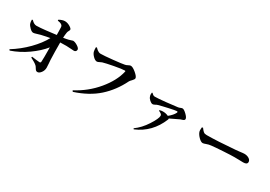

<svg xmlns="http://www.w3.org/2000/svg" viewBox="23 -1753 3904 2772"><g transform="rotate(30 1975.0 -367.5)"><path d="M463 -751V-766Q518 -796 558 -796Q600 -796 642.5 -771Q685 -746 685 -727Q685 -716 675 -699.5Q665 -683 662 -665Q655 -623 653 -575Q704 -582 737 -590.5Q770 -599 782.5 -604.5Q795 -610 800 -610Q833 -610 877 -582Q921 -554 921 -530Q921 -513 910 -501.5Q899 -490 881 -490Q869 -490 830 -493Q791 -496 755 -497Q719 -498 651 -495Q651 -330 656 -207Q657 -192 660.5 -148.5Q664 -105 664 -81Q664 -35 636 2.5Q608 40 578 40Q561 40 550.5 29.5Q540 19 529 -0.5Q518 -20 506 -31Q476 -59 398 -98L403 -114Q499 -100 532 -99Q553 -97 555 -120Q559 -161 557 -359Q476 -258 348 -167.5Q220 -77 77 -28L65 -44Q207 -132 321.5 -248.5Q436 -365 497 -479Q449 -472 353 -450Q335 -446 297 -433.5Q259 -421 243 -421Q218 -420 184.5 -452.5Q151 -485 141 -511Q132 -535 132 -575L146 -580Q189 -532 233 -532Q260 -532 302 -535.5Q344 -539 380 -543Q416 -547 471.5 -554Q527 -561 554 -564Q554 -579 553 -625Q552 -671 551 -690Q550 -717 529 -730Q509 -745 463 -751Z M1146 -698Q1164 -680 1174.5 -671Q1185 -662 1202 -653.5Q1219 -645 1236 -645Q1294 -645 1437 -660Q1580 -675 1622 -684Q1642 -688 1665.5 -701Q1689 -714 1703 -714Q1737 -714 1794 -665.5Q1851 -617 1851 -590Q1851 -571 1824 -544Q1797 -517 1791 -505Q1696 -311 1546 -177Q1396 -43 1164 32L1152 13Q1352 -92 1493.5 -261.5Q1635 -431 1673 -599Q1676 -611 1664 -611Q1617 -611 1493 -587.5Q1369 -564 1319 -549Q1310 -547 1285 -533.5Q1260 -520 1247 -520Q1216 -520 1181 -555.5Q1146 -591 1138 -623Q1132 -647 1132 -692Z M2159 -528 2169 -532Q2188 -513 2199 -506.5Q2210 -500 2227 -500Q2278 -500 2403.5 -513Q2529 -526 2592 -535Q2607 -537 2627 -545.5Q2647 -554 2658 -554Q2682 -554 2727 -511Q2772 -468 2772 -442Q2772 -429 2761 -421Q2750 -413 2731 -408Q2712 -403 2707 -400Q2617 -355 2557 -328Q2560 -319 2556 -309Q2448 -44 2197 61L2188 48Q2286 -22 2361 -138.5Q2436 -255 2436 -302Q2436 -319 2421.5 -330.5Q2407 -342 2379 -355L2381 -366Q2415 -375 2435 -374Q2486 -374 2526 -354Q2593 -408 2617 -458Q2627 -479 2606 -479Q2584 -479 2480 -456Q2376 -433 2320 -417Q2308 -414 2287 -402Q2266 -390 2251 -390Q2229 -390 2200.5 -415Q2172 -440 2164 -467Q2153 -494 2159 -528Z M3035 -455 3052 -461Q3069 -439 3074 -432.5Q3079 -426 3092.5 -413.5Q3106 -401 3119.5 -397.5Q3133 -394 3152 -394Q3317 -394 3622 -419Q3649 -421 3679.5 -425Q3710 -429 3729 -431Q3748 -433 3758 -433Q3804 -433 3837 -412Q3870 -391 3870 -359Q3870 -316 3804 -316Q3788 -316 3743 -317.5Q3698 -319 3659 -319Q3603 -319 3472 -311Q3341 -303 3282 -296Q3243 -292 3208.5 -278.5Q3174 -265 3157 -265Q3129 -265 3090.5 -303Q3052 -341 3038 -379Q3029 -403 3035 -455Z"/></g></svg>

Font: Swei Spring CJKtc
Style: Bold
Weight: 700
Version: Version 1.021